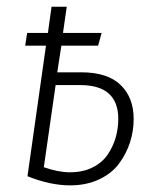

<svg xmlns="http://www.w3.org/2000/svg" viewBox="-20 -542 460 573"><path d="M222.2 -326.2Q300.8 -326.2 339.8 -288.6Q378.9 -251 378.9 -187Q378.9 -150.9 367.9 -116.9Q356.9 -83 335.2 -53.7Q313.5 -24.4 275.6 -6.6Q237.8 11.2 189 11.2Q129.9 11.2 62 -16.1L117.2 -405.8H55.2L61 -443.8H123L133.8 -522H179.2L168 -443.8H283.2L272.9 -405.8H163.1L150.9 -326.2ZM189 -27.8Q227.5 -27.8 256.6 -42.5Q285.6 -57.1 301.8 -81.3Q317.9 -105.5 325.4 -132.1Q333 -158.7 333 -187Q333 -288.1 219.2 -288.1H146L110.8 -43Q153.8 -27.8 189 -27.8Z"/></svg>

Font: Fira Sans Compressed ExtraLight
Style: Italic
Weight: 250
Width: 3
Italic angle: -8°
Designer: Carrois Corporate & Edenspiekermann AG
Foundry: Carrois Corporate GbR & Edenspiekermann AG
Version: Version 4.203;PS 004.203;hotconv 1.0.88;makeotf.lib2.5.64775